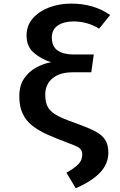

<svg xmlns="http://www.w3.org/2000/svg" viewBox="-20 -794 655 1045"><path d="M367.2 -774.4Q491.3 -774.4 579.5 -712.3L519.5 -637.9Q489.2 -657.4 453.1 -667.4Q416.9 -677.4 380.5 -677.4Q327.2 -677.4 294.6 -655.1Q262.1 -632.8 262.1 -590.3Q262.1 -541 293.6 -519.2Q325.1 -497.4 382.1 -497.4H490.3L476.9 -400.5H375.9Q305.1 -400.5 265.6 -367.4Q226.2 -334.4 226.2 -278.5Q226.2 -232.3 243.8 -205.6Q261.5 -179 302.3 -159.5Q343.1 -140 413.8 -115.4Q466.2 -96.4 500.8 -77.9Q535.4 -59.5 552.6 -32.8Q569.7 -6.2 569.7 35.9Q569.7 97.4 525.6 144.4Q481.5 191.3 392.3 230.8L341.5 145.6Q374.4 128.7 401 104.9Q427.7 81 427.7 46.2Q427.7 23.6 412.1 12.1Q396.4 0.5 353.3 -14.9Q290.3 -38.5 240.5 -60.5Q190.8 -82.6 156.2 -109.7Q121.5 -136.9 103.3 -175.4Q85.1 -213.8 85.1 -269.7Q85.1 -328.7 111.3 -366.9Q137.4 -405.1 176.9 -426.4Q216.4 -447.7 257.4 -455.4Q202.1 -473.8 163.3 -507.4Q124.6 -541 124.6 -601Q124.6 -654.9 158.2 -693.6Q191.8 -732.3 246.9 -753.3Q302.1 -774.4 367.2 -774.4Z"/></svg>

Font: Fira Code SemiBold
Style: Regular
Weight: 600
Designer: Carrois Corporate, Edenspiekermann AG, Nikita Prokopov
Foundry: Carrois Corporate, Edenspiekermann AG, Nikita Prokopov
Version: Version 6.002